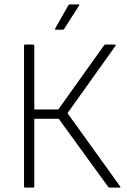

<svg xmlns="http://www.w3.org/2000/svg" viewBox="-20 -859 580 879"><path d="M96 0Q90 0 90 -6V-649Q90 -655 96 -655H131Q137 -655 137 -649V-358H247L456 -651Q459 -655 463 -655H504Q513 -655 508 -648L289 -341L529 -7Q535 0 527 0H483Q478 0 475 -4L249 -315H137V-6Q137 0 131 0ZM236 -723Q229 -723 233 -729L293 -835Q296 -839 299 -839H338Q347 -839 341 -832L274 -727Q272 -723 266 -723Z"/></svg>

Font: Sofia Sans Semi Condensed Light
Style: Regular
Weight: 300
Designer: Botio Nikoltchev, Ani Petrova
Foundry: lettersoup
Version: Version 4.100; ttfautohint (v1.8.4.7-5d5b)